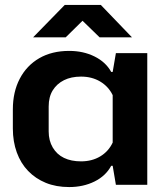

<svg xmlns="http://www.w3.org/2000/svg" viewBox="-20 -748 665 777"><path d="M260 9Q207 9 165.5 -8Q124 -25 94 -56Q64 -87 48 -131Q32 -175 32 -228V-305Q32 -376 60 -429.5Q88 -483 139 -512.5Q190 -542 260 -542Q317 -542 362.5 -519.5Q408 -497 430 -457H436L449 -533H576V0H449L436 -77H430Q408 -36 362.5 -13.5Q317 9 260 9ZM308 -95Q352 -95 385.5 -115Q419 -135 436 -171V-363Q419 -398 385.5 -418Q352 -438 308 -438Q268 -438 239 -423.5Q210 -409 193.5 -382.5Q177 -356 177 -317V-216Q177 -179 193.5 -151Q210 -123 239 -109Q268 -95 308 -95ZM114 -597 242 -728H388L514 -597H383L314 -664L246 -597Z"/></svg>

Font: Hubot Sans Condensed ExtraLight SemiBold
Style: Regular
Weight: 600
Version: Version 2.000